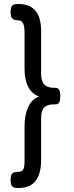

<svg xmlns="http://www.w3.org/2000/svg" viewBox="-20 -782 373 962"><path d="M71 160Q59 160 50.5 157.5Q42 155 37.5 146Q33 137 33 119Q33 102 37.5 93Q42 84 51 81.5Q60 79 72 79Q83 79 90 74Q97 69 100 58Q103 47 103 29V-151Q103 -175 107 -198.5Q111 -222 119.5 -242Q128 -262 142 -276.5Q156 -291 175 -298Q156 -306 142 -319Q128 -332 119.5 -350Q111 -368 107 -390Q103 -412 103 -437V-618Q103 -642 99.5 -655Q96 -668 89 -674Q82 -680 71 -680Q59 -680 50.5 -683.5Q42 -687 37.5 -695.5Q33 -704 33 -722Q33 -739 37.5 -748Q42 -757 50.5 -759.5Q59 -762 72 -762Q100 -762 121 -754Q142 -746 156.5 -729.5Q171 -713 178.5 -687Q186 -661 186 -626V-413Q186 -393 190.5 -379Q195 -365 203.5 -357Q212 -349 224 -345.5Q236 -342 251 -342H258Q265 -342 270.5 -338.5Q276 -335 279 -326Q282 -317 282 -300Q282 -278 276.5 -268.5Q271 -259 257 -259H248Q234 -259 222 -255.5Q210 -252 202 -244Q194 -236 190 -222.5Q186 -209 186 -189V19Q186 56 178.5 82.5Q171 109 156.5 126.5Q142 144 120.5 152Q99 160 71 160Z"/></svg>

Font: Fredoka SemiCondensed
Style: Regular
Weight: 400
Width: 4
Designer: Ben Nathan
Foundry: Milena B. Brandão, Ben Nathan
Version: Version 2.001